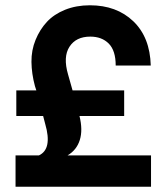

<svg xmlns="http://www.w3.org/2000/svg" viewBox="-20 -710 633 730"><path d="M39.1 0V-119.1H127.9Q179.7 -143.1 151.9 -238.8L144 -269H42V-366.2H118.2L112.8 -382.8Q100.1 -430.2 99.6 -474.6Q99.1 -519 115.2 -558.3Q131.3 -597.7 158.2 -626.7Q185.1 -655.8 227.5 -672.9Q270 -689.9 321.8 -689.9Q423.3 -689.9 486.8 -629.2Q550.3 -568.4 553.2 -460.9H419.9Q419.9 -517.6 393.6 -544.2Q367.2 -570.8 323.2 -570.8Q269 -570.8 244.1 -532.2Q219.2 -493.7 238.8 -426.8L255.9 -366.2H452.1V-269H282.2Q295.4 -215.8 283.4 -177.7Q271.5 -139.6 236.8 -119.1H554.2V0Z"/></svg>

Font: TASA Orbiter Deck
Style: Bold
Weight: 700
Designer: Weizhong Zhang
Version: Version 1.000;Glyphs 3.1.2 (3151)